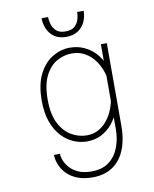

<svg xmlns="http://www.w3.org/2000/svg" viewBox="-97 -769 844 1051"><g transform="rotate(-10 325.0 -243.0)"><path d="M332.5 210Q282 210 246.2 195.2Q210.5 180.5 188 156.5Q165.5 132.5 155 105Q144.5 77.5 144.5 52H177.5Q177.5 66 185 86.8Q192.5 107.5 210 128.2Q227.5 149 257.5 163Q287.5 177 332.5 177Q392.5 177 430 148Q467.5 119 485 72.2Q502.5 25.5 502.5 -28V-388V-500H535.5V-40Q535.5 5 527.2 43.5Q519 82 502.8 112.8Q486.5 143.5 462.2 165.2Q438 187 405.5 198.5Q373 210 332.5 210ZM335 11Q299 11 262.8 -4.2Q226.5 -19.5 196.5 -51.2Q166.5 -83 148.2 -132.8Q130 -182.5 130 -251Q130 -342.5 160 -400Q190 -457.5 236 -484.2Q282 -511 330 -511Q375 -511 411.5 -493.8Q448 -476.5 474 -447.8Q500 -419 514 -383.8Q528 -348.5 528 -312L506 -307Q501 -338 487.8 -368.5Q474.5 -399 453 -423.8Q431.5 -448.5 402.5 -463.2Q373.5 -478 337 -478Q292.5 -478 252.8 -455.5Q213 -433 188 -383.2Q163 -333.5 163 -251Q163 -170 189 -119.5Q215 -69 255.8 -45.5Q296.5 -22 341 -22Q377.5 -22 406.2 -38Q435 -54 455.8 -80.5Q476.5 -107 489.2 -139.5Q502 -172 506 -205L528 -199Q528 -161 515 -123.5Q502 -86 477 -55.8Q452 -25.5 416.2 -7.2Q380.5 11 335 11ZM323.5 -572.5Q283 -572.5 257.5 -590.5Q232 -608.5 219.8 -637Q207.5 -665.5 207.5 -696.5H243.5Q243.5 -681 249.2 -658.8Q255 -636.5 272.2 -619.5Q289.5 -602.5 324.5 -602.5Q360 -602.5 377.2 -619.5Q394.5 -636.5 400 -658.8Q405.5 -681 405.5 -696.5H441.5Q441.5 -665.5 429 -637Q416.5 -608.5 390.2 -590.5Q364 -572.5 323.5 -572.5Z"/></g></svg>

Font: Trispace Thin
Style: Regular
Weight: 100
Designer: Tyler Finck
Foundry: Etcetera Type Company
Version: Version 1.210